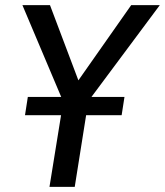

<svg xmlns="http://www.w3.org/2000/svg" viewBox="-20 -725 640 745"><path d="M172 0 231 -365 239 -298 67 -705H174L288 -403H277L489 -705H600L297 -298L328 -365L270 0ZM77 -278 88 -349H463L452 -278Z"/></svg>

Font: Nunito Sans 10pt Condensed SemiBold
Style: Italic
Weight: 600
Width: 3
Italic angle: -9°
Designer: Vernon Adams
Foundry: Vernon Adams
Version: Version 3.101;gftools[0.9.27]